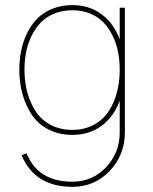

<svg xmlns="http://www.w3.org/2000/svg" viewBox="-20 -515 596 747"><path d="M465.8 -484.9V0Q465.8 87.9 407 149.9Q348.1 211.9 261.2 211.9Q115.7 211.9 64 88.9L83 81.1Q127.9 191.9 261.2 191.9Q339.8 191.9 392.8 135.5Q445.8 79.1 445.8 0V-123Q422.4 -60.1 374.8 -25.1Q327.1 9.8 261.2 9.8Q209 9.8 168.2 -11.5Q127.4 -32.7 103.5 -68.8Q79.6 -105 67.4 -149.2Q55.2 -193.4 55.2 -243.2Q55.2 -282.2 62.5 -318.4Q69.8 -354.5 85.9 -387Q102.1 -419.4 125.7 -443.4Q149.4 -467.3 184.3 -481.2Q219.2 -495.1 261.2 -495.1Q327.1 -495.1 374.8 -460Q422.4 -424.8 445.8 -361.8V-484.9ZM445.8 -243.2Q445.8 -278.8 439.5 -311.8Q433.1 -344.7 418.7 -374.8Q404.3 -404.8 383.3 -427Q362.3 -449.2 330.8 -462.2Q299.3 -475.1 261.2 -475.1Q222.7 -475.1 191.2 -462.2Q159.7 -449.2 138.4 -427Q117.2 -404.8 102.5 -374.8Q87.9 -344.7 81.5 -311.8Q75.2 -278.8 75.2 -243.2Q75.2 -197.8 85.9 -157Q96.7 -116.2 118.2 -82.8Q139.6 -49.3 176.5 -29.5Q213.4 -9.8 261.2 -9.8Q308.6 -9.8 345.2 -29.5Q381.8 -49.3 403.3 -82.8Q424.8 -116.2 435.3 -157Q445.8 -197.8 445.8 -243.2Z"/></svg>

Font: Genome Thin
Style: Regular
Weight: 250
Designer: Alfredo Marco Pradil
Version: Version 1.001